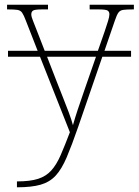

<svg xmlns="http://www.w3.org/2000/svg" viewBox="-20 -556 589 816"><path d="M52 215Q108 215 142 204Q176 193 198 168.5Q220 144 237.5 104Q255 64 277 6L150 -315H14V-340H140L90 -468Q81 -492 74 -502Q67 -512 54 -514Q41 -516 13 -516H10V-536H184V-516H159Q128 -516 120.5 -511Q113 -506 113 -495Q113 -485 120.5 -467Q128 -449 144 -407L170 -340H396L425 -423Q433 -447 439 -466Q445 -485 445 -495Q445 -506 437.5 -511Q430 -516 399 -516H361V-536H549V-516H545Q517 -516 503.5 -514Q490 -512 483 -502Q476 -492 468 -468L424 -340H537V-315H415L312 -16Q285 62 263.5 112.5Q242 163 216.5 190.5Q191 218 152.5 229Q114 240 53 240H52ZM220 -212Q232 -181 246 -146Q260 -111 272 -79Q284 -47 290 -24Q299 -56 310.5 -90.5Q322 -125 338 -171L388 -315H180Z"/></svg>

Font: Noto Serif Thin
Style: Regular
Weight: 100
Designer: Monotype Design Team
Foundry: Monotype Imaging Inc.
Version: Version 2.015